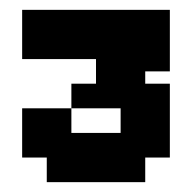

<svg xmlns="http://www.w3.org/2000/svg" viewBox="-20 -720 390 390"><path d="M25 -700V-600H175V-550H125V-500H225V-450H125V-500H25V-400H75V-350H275V-400H325V-550H275V-575H325V-700Z"/></svg>

Font: LS-VG5000 Bold
Style: Regular
Weight: 400
Designer: Justin Bihan, 2021
Foundry: Justin Bihan, 2021
Version: Version 1.000;Glyphs 3.1.2 (3151)